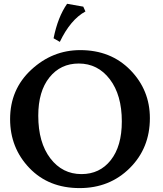

<svg xmlns="http://www.w3.org/2000/svg" viewBox="-20 -962 844 992"><path d="M391.6 9.8Q231 9.8 131.6 -94.2Q32.2 -198.2 32.2 -346.7Q32.2 -500.5 141.6 -601.8Q251 -703.1 394.5 -703.1Q552.7 -703.1 653.6 -599.9Q754.4 -496.6 754.4 -351.6Q754.4 -196.8 650.4 -93.5Q546.4 9.8 391.6 9.8ZM400.9 -62.5Q495.6 -62.5 552.5 -134.8Q609.4 -207 609.4 -334.5Q609.4 -471.2 547.4 -552.5Q485.4 -633.8 386.7 -633.8Q293 -633.8 235.4 -562Q177.7 -490.2 177.7 -364.3Q177.7 -225.6 240 -144Q302.2 -62.5 400.9 -62.5ZM289.1 -745.6 256.8 -764.2Q278.8 -874 326.7 -942.4L410.2 -927.7L421.4 -902.8Q344.2 -860.8 289.1 -745.6Z"/></svg>

Font: Kelvinch
Style: Bold
Weight: 700
Designer: Paul James Miller
Foundry: High-Logic / Made with FontCreator
Version: Version 3.501;March 28, 2021;FontCreator 13.0.0.2683 64-bit